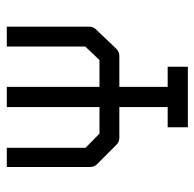

<svg xmlns="http://www.w3.org/2000/svg" viewBox="-24 -612 587 580"><g transform="rotate(-90 270.0 -321.5)"><path d="M56 -595H114V-357L157 -315H237V-595H298V-315H379L420 -358V-595H480V-346Q480 -334 472 -326L414 -265Q404 -255 392 -255H298V-109H359V-48H176V-109H237V-255H144Q132 -255 123 -264L64 -323Q56 -331 56 -344Z"/></g></svg>

Font: 3270 Nerd Font
Style: Regular
Weight: 400
Monospace: yes
Version: Version 3.0.1;Nerd Fonts 3.3.0